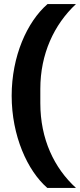

<svg xmlns="http://www.w3.org/2000/svg" viewBox="-20 -780 391 938"><path d="M37 -312C37 -117 114 54 211 138H351C245 41 177 -100 177 -276V-346C177 -516 244 -660 351 -760H212C112 -673 37 -505 37 -312Z"/></svg>

Font: Braiins Sans
Style: Bold
Weight: 700
Designer: Mike Abbink, Paul van der Laan, Pieter van Rosmalen, Jiri Chlebus, Lubos Buracinsky
Foundry: Bold Monday, Sudetype
Version: Version 1.000;hotconv 1.0.109;makeotfexe 2.5.65596